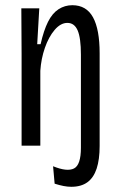

<svg xmlns="http://www.w3.org/2000/svg" viewBox="-20 -560 462 738"><path d="M254 158Q240 158 224.5 155Q209 152 190 146L184 79Q238 101 264.5 87.5Q291 74 291 8V-18H363V1Q363 53 351.5 88Q340 123 316 140.5Q292 158 254 158ZM63 0V-353L62 -528H131L123 -390H136Q148 -443 164.5 -476Q181 -509 205 -524.5Q229 -540 258 -540Q312 -540 337.5 -493.5Q363 -447 363 -355V0H291V-350Q291 -414 278.5 -443Q266 -472 239 -472Q213 -472 190 -445Q167 -418 152.5 -376Q138 -334 135 -288V0Z"/></svg>

Font: Bricolage Grotesque 24pt Condensed Light
Style: Regular
Weight: 300
Width: 3
Designer: Mathieu Triay
Foundry: Atelier Triay
Version: Version 1.001;gftools[0.9.33.dev8+g029e19f]